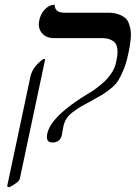

<svg xmlns="http://www.w3.org/2000/svg" viewBox="-20 -575 576 815"><path d="M19 220.2 10.3 215.8 109.4 -251Q118.2 -291 163.1 -324.2H171.9L64 184.1Q61 198.2 19 220.2ZM249 -38.1Q248.5 -35.6 246.3 -23.2Q244.1 -10.7 242.7 -2.9Q235.8 30.3 201.7 29.8Q172.9 29.8 180.7 -7.8Q196.8 -83 358.4 -180.2Q367.7 -185.1 381.1 -194.6Q394.5 -204.1 414.8 -221.2Q435.1 -238.3 451.4 -262Q467.8 -285.6 472.7 -310.1Q476.1 -326.7 477.8 -337.9Q479.5 -349.1 478.3 -364.7Q477.1 -380.4 470.9 -389.9Q464.8 -399.4 450.2 -406.2Q435.5 -413.1 412.6 -413.1H210Q175.3 -413.1 157.7 -434.8Q140.1 -456.5 146.5 -487.8Q152.8 -517.1 169.2 -533.9Q185.5 -550.8 198.7 -552.7L211.9 -555.2Q211.9 -521 253.9 -521H439.9Q464.8 -521 482.9 -514.4Q501 -507.8 511.7 -498.5Q522.5 -489.3 527.8 -473.1Q533.2 -457 534.9 -443.4Q536.6 -429.7 534.7 -409.2Q532.7 -388.7 530.5 -376.2Q528.3 -363.8 523.9 -344.2Q516.1 -307.1 504.4 -278.8Q492.7 -250.5 481.7 -232.9Q470.7 -215.3 449.5 -198.5Q428.2 -181.6 414.1 -173.1Q399.9 -164.6 369.6 -147.9Q339.4 -131.8 323.5 -122.6Q307.6 -113.3 289.6 -99.6Q271.5 -85.9 262.2 -71.3Q252.9 -56.6 249 -38.1Z"/></svg>

Font: Linux Biolinum
Style: Italic
Weight: 400
Italic angle: -12°
Designer: Philipp H. Poll
Foundry: Philipp H. Poll
Version: Version 1.1.3 ; ttfautohint (v0.9)